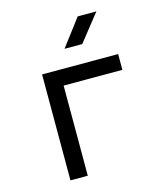

<svg xmlns="http://www.w3.org/2000/svg" viewBox="-116 -874 832 963"><g transform="rotate(-15 300.0 -392.5)"><path d="M130 0V-550H525V-468H220V0ZM272 -645 378 -785H475L364 -645Z"/></g></svg>

Font: NKDuy Mono
Style: Regular
Weight: 400
Monospace: yes
Designer: NKDuy
Foundry: NKDuy
Version: Version 2.251; ttfautohint (v1.8.4.7-5d5b)